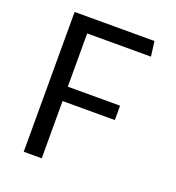

<svg xmlns="http://www.w3.org/2000/svg" viewBox="-132 -836 865 942"><g transform="rotate(20 300.0 -365.0)"><path d="M97 0V-730H514L524 -652H191V-374H464V-299H191V0Z"/></g></svg>

Font: Moralerspace Krypton JPDOC
Style: Regular
Weight: 400
Version: v0.0.6; ttfautohint (v1.8.4.7-5d5b-dirty) -l 6 -r 45 -G 200 